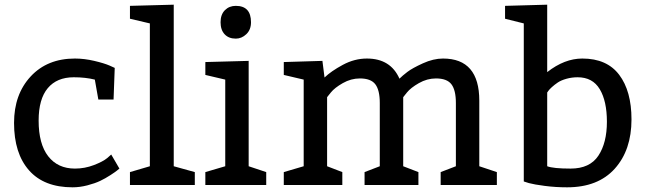

<svg xmlns="http://www.w3.org/2000/svg" viewBox="-20 -790 2762 820"><path d="M400 -365 385 -450Q345 -460 295 -460Q223 -460 184 -413.5Q145 -367 145 -275Q145 -175 186 -122.5Q227 -70 300 -70Q342 -70 381 -85Q420 -100 438 -115L455 -130L490 -70Q486 -67 479.5 -61.5Q473 -56 451.5 -42Q430 -28 408 -17.5Q386 -7 353.5 1.5Q321 10 290 10Q168 10 104 -62.5Q40 -135 40 -265Q40 -387 111 -463.5Q182 -540 300 -540Q340 -540 382.5 -530Q425 -520 448 -510L470 -500L465 -365Z M812 -55V0H535V-55L620 -80V-690L535 -710V-765L722 -770V-80Z M987 -765Q1052 -765 1052 -695Q1052 -663 1032 -644Q1012 -625 987 -625Q957 -625 939.5 -643.5Q922 -662 922 -695Q922 -728 940.5 -746.5Q959 -765 987 -765ZM1117 -55V0H857V-55L942 -80V-450L857 -470V-525L1042 -530V-80Z M1357 -530 1366 -459Q1394 -486 1444 -513Q1494 -540 1547 -540Q1648 -540 1686 -454Q1699 -467 1720 -483Q1741 -499 1786 -519.5Q1831 -540 1872 -540Q2027 -540 2027 -360V-80L2102 -55V0H1862V-55L1927 -80V-350Q1927 -405 1908 -430Q1889 -455 1842 -455Q1804 -455 1769 -435Q1734 -415 1718 -395L1702 -375V-80L1767 -55V0H1537V-55L1602 -80V-350Q1602 -405 1583 -430Q1564 -455 1517 -455Q1479 -455 1444 -435Q1409 -415 1393 -395L1377 -375V-80L1442 -55V0H1192V-55L1277 -80V-450L1192 -470V-525Z M2317 -770V-482Q2391 -540 2467 -540Q2572 -540 2624.5 -470.5Q2677 -401 2677 -280Q2677 -149 2605.5 -69.5Q2534 10 2402 10Q2353 10 2307 4Q2261 -2 2239 -8L2217 -15V-690L2137 -710V-765ZM2317 -395V-80Q2343 -70 2417 -70Q2499 -70 2535.5 -125Q2572 -180 2572 -270Q2572 -358 2541.5 -409Q2511 -460 2447 -460Q2422 -460 2399 -453.5Q2376 -447 2362 -437.5Q2348 -428 2337 -418Q2326 -408 2322 -402Z"/></svg>

Font: Bitter
Style: Regular
Weight: 400
Designer: Sol Matas
Foundry: Sol Matas
Version: Version 1.300;PS 001.300;hotconv 1.0.70;makeotf.lib2.5.58329